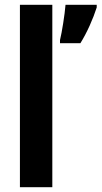

<svg xmlns="http://www.w3.org/2000/svg" viewBox="-20 -780 423 800"><path d="M198 0V-760H63V0ZM383 -749V-760H253C250 -721 238 -645 230 -613V-600H315C343 -645 368 -702 383 -749Z"/></svg>

Font: Noto Sans Devanagari UI Condensed
Style: Bold
Weight: 700
Width: 3
Designer: Jelle Bosma - Monotype Design Team
Foundry: Monotype Imaging Inc.
Version: Version 2.004